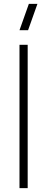

<svg xmlns="http://www.w3.org/2000/svg" viewBox="-20 -965 242 985"><path d="M124 -810H80L128 -945H172ZM80 0V-735H122V0Z"/></svg>

Font: Vela Sans GX ExtLt
Style: Regular
Weight: 200
Designer: Principal design: Mikhail Sharanda - project Manrope.
Design modification: Ravid Balaliev
Foundry: Mikhail Sharanda
Version: Version 1.001